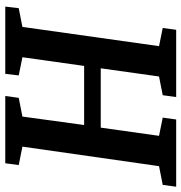

<svg xmlns="http://www.w3.org/2000/svg" viewBox="0 -688 688 728"><g transform="rotate(90 344.0 -324.0)"><path d="M5 0 11 -51 82 -65 155 -583 86 -597 93 -648H348L341 -597L270 -583L239 -362H464L495 -583L426 -597L433 -648H688L681 -597L610 -583L536 -65L606 -51L599 0H344L351 -51L422 -65L454 -299H230L197 -65L266 -51L260 0Z"/></g></svg>

Font: Faustina SemiBold
Style: Italic
Weight: 600
Italic angle: -8°
Designer: Alfonso Garcia
Foundry: http://www.omnibus-type.com
Version: Version 1.200